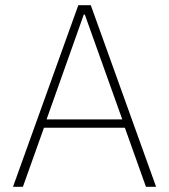

<svg xmlns="http://www.w3.org/2000/svg" viewBox="-20 -718 650 738"><path d="M541 0 460 -227H149L68 0H30L281 -698H329L580 0ZM306 -662H302L159 -259H450Z"/></svg>

Font: IBM Plex Sans KR ExtraLight
Style: Regular
Weight: 200
Designer: Mike Abbink; Paul van der Laan; Pieter van Rosmalen; Wujin Sim; Chorong Kim; Dohee Lee;
Foundry: Sandoll Inc.
Version: Version 1.001